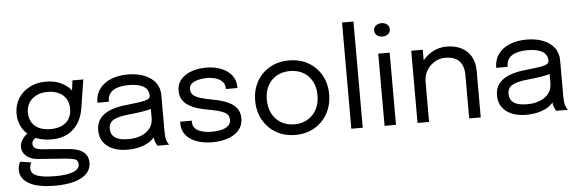

<svg xmlns="http://www.w3.org/2000/svg" viewBox="-58 -982 4241 1407"><g transform="rotate(-5 2063.0 -278.0)"><path d="M415.5 -32.5Q458.5 -29 491.2 -16.8Q524 -4.5 542.5 19.2Q561 43 561 81.5Q561 124 532 156.8Q503 189.5 444 208Q385 226.5 295.5 226.5Q169 226.5 104.5 189.8Q40 153 40 89.5Q40 69.5 44.8 54.2Q49.5 39 55.5 29.5L136.5 41.5Q132.5 47 128.8 58.2Q125 69.5 125 84.5Q125 124.5 170.5 140.8Q216 157 299.5 157Q362 157 402 148.5Q442 140 461.5 124Q481 108 481 86.5Q481 54 453.8 46.2Q426.5 38.5 386.5 35.5L184.5 20.5Q134 16.5 102.2 -10.8Q70.5 -38 70.5 -77Q70.5 -101 82.2 -122.5Q94 -144 109.8 -158.8Q125.5 -173.5 138 -176.5L205 -146Q192.5 -144 174.2 -128.8Q156 -113.5 156 -93Q156 -74.5 170.5 -62.8Q185 -51 228 -47.5ZM489 -531H569L536 -322Q527 -263.5 498.5 -216.2Q470 -169 420.8 -141.2Q371.5 -113.5 299 -113.5Q223.5 -113.5 170 -141Q116.5 -168.5 88 -216.2Q59.5 -264 59.5 -324Q59.5 -385 89.2 -433.8Q119 -482.5 172 -510.8Q225 -539 293.5 -539Q355 -539 401 -517.8Q447 -496.5 473.8 -464.5Q500.5 -432.5 503.5 -400L471.5 -398ZM298.5 -189.5Q347 -189.5 381.8 -205.5Q416.5 -221.5 435.2 -252Q454 -282.5 454 -326Q454 -368 435.2 -398.8Q416.5 -429.5 381.8 -446.2Q347 -463 299 -463Q253 -463 217.8 -445.8Q182.5 -428.5 162.8 -397.5Q143 -366.5 143 -324.5Q143 -282 161.8 -251.8Q180.5 -221.5 215.2 -205.5Q250 -189.5 298.5 -189.5Z M846 10Q785.5 10 740.2 -9Q695 -28 670 -63.8Q645 -99.5 645 -149.5Q645 -201.5 672 -236.2Q699 -271 748 -290.5Q797 -310 862 -316.5Q960 -326.5 1001.5 -336.2Q1043 -346 1043 -368Q1043 -368.5 1043 -368.8Q1043 -369 1043 -369.5Q1043 -415.5 1005.5 -438.2Q968 -461 897 -461Q823 -461 782 -435.2Q741 -409.5 741 -352H657Q657 -411.5 687.5 -453.2Q718 -495 772.2 -517Q826.5 -539 897.5 -539Q962.5 -539 1014.8 -519.2Q1067 -499.5 1097.8 -460.8Q1128.5 -422 1128.5 -365Q1128.5 -354.5 1128.5 -344.2Q1128.5 -334 1128.5 -323.5V-100Q1128.5 -82.5 1130 -66Q1131.5 -49.5 1135 -37Q1139.5 -22 1145 -12.8Q1150.5 -3.5 1154 0H1068.5Q1066 -2.5 1061 -11.8Q1056 -21 1051.5 -33.5Q1048 -43.5 1046 -58.8Q1044 -74 1044 -90.5L1058 -81Q1042.5 -54 1012.8 -33.5Q983 -13 941 -1.5Q899 10 846 10ZM859.5 -66.5Q911 -66.5 952.5 -82.2Q994 -98 1018.5 -129Q1043 -160 1043 -206V-311.5L1062 -279.5Q1030 -267 982.2 -259.2Q934.5 -251.5 882.5 -246.5Q807 -239.5 768.8 -220Q730.5 -200.5 730.5 -154.5Q730.5 -111 762 -88.8Q793.5 -66.5 859.5 -66.5Z M1472.5 10Q1424.5 10 1383.8 -0.2Q1343 -10.5 1312.8 -30.2Q1282.5 -50 1265.8 -79Q1249 -108 1249 -145.5Q1249 -149.5 1249 -153.8Q1249 -158 1249 -161H1334.5Q1334.5 -158 1334.5 -156Q1334.5 -154 1334.5 -150Q1334.5 -109.5 1372 -88.2Q1409.5 -67 1474.5 -67Q1514.5 -67 1546 -75Q1577.5 -83 1595.8 -99.5Q1614 -116 1614 -141Q1614 -182.5 1575.2 -200.2Q1536.5 -218 1459.5 -231Q1419 -238 1382.5 -249.2Q1346 -260.5 1317.8 -278.5Q1289.5 -296.5 1273.2 -323.2Q1257 -350 1257 -387.5Q1257 -436 1285.8 -469.8Q1314.5 -503.5 1363.5 -521.2Q1412.5 -539 1472.5 -539Q1530.5 -539 1579.5 -520.5Q1628.5 -502 1658.2 -466.8Q1688 -431.5 1688 -380Q1688 -378 1688 -375.2Q1688 -372.5 1688 -370H1603Q1603 -372.5 1603 -374Q1603 -375.5 1603 -377.5Q1603 -406.5 1584.5 -425.2Q1566 -444 1536.5 -453.2Q1507 -462.5 1473.5 -462.5Q1442 -462.5 1411.5 -455.8Q1381 -449 1361 -433.5Q1341 -418 1341 -391Q1341 -364 1359.8 -347.8Q1378.5 -331.5 1412.8 -321.2Q1447 -311 1493.5 -302.5Q1535 -295 1572 -283.8Q1609 -272.5 1637.2 -255Q1665.5 -237.5 1681.8 -210.8Q1698 -184 1698 -145.5Q1698 -106.5 1680.2 -77.5Q1662.5 -48.5 1631.2 -29Q1600 -9.5 1559.2 0.2Q1518.5 10 1472.5 10Z M2082 9.5Q2002 9.5 1940.8 -26.2Q1879.5 -62 1844.8 -124.2Q1810 -186.5 1810 -266Q1810 -345.5 1844.8 -407Q1879.5 -468.5 1940.8 -503.5Q2002 -538.5 2082 -538.5Q2162 -538.5 2223.2 -503.5Q2284.5 -468.5 2319.2 -407Q2354 -345.5 2354 -266Q2354 -186.5 2319.2 -124.2Q2284.5 -62 2223.2 -26.2Q2162 9.5 2082 9.5ZM2082 -68.5Q2137 -68.5 2179 -93Q2221 -117.5 2244.8 -162Q2268.5 -206.5 2268.5 -266Q2268.5 -325.5 2244.8 -369.2Q2221 -413 2179 -436.8Q2137 -460.5 2082 -460.5Q2027.5 -460.5 1985.2 -436.8Q1943 -413 1919.2 -369.2Q1895.5 -325.5 1895.5 -266Q1895.5 -206.5 1919.2 -162Q1943 -117.5 1985.2 -93Q2027.5 -68.5 2082 -68.5Z M2578 -781.5V0H2494V-781.5Z M2738.5 0V-531H2822.5V0ZM2781 -653Q2757.5 -653 2740.2 -666.2Q2723 -679.5 2723 -702.5Q2723 -725 2740.2 -738.2Q2757.5 -751.5 2781 -751.5Q2804.5 -751.5 2821.5 -738.2Q2838.5 -725 2838.5 -702.5Q2838.5 -679.5 2821.5 -666.2Q2804.5 -653 2781 -653Z M3361 0V-254.5Q3361 -277.5 3361 -292.2Q3361 -307 3361 -320.5Q3361 -362 3347 -393Q3333 -424 3303 -441Q3273 -458 3224.5 -458Q3182 -458 3145.8 -436.2Q3109.5 -414.5 3087.8 -377.8Q3066 -341 3066 -295.5L3017.5 -314Q3017.5 -376.5 3048.2 -427.5Q3079 -478.5 3130.2 -508.8Q3181.5 -539 3242 -539Q3303.5 -539 3349.5 -515.5Q3395.5 -492 3420.8 -448.2Q3446 -404.5 3446 -343Q3446 -321 3446 -295Q3446 -269 3446 -246.5V0ZM2981 0V-531H3066V0Z M3779.5 10Q3719 10 3673.8 -9Q3628.5 -28 3603.5 -63.8Q3578.5 -99.5 3578.5 -149.5Q3578.5 -201.5 3605.5 -236.2Q3632.5 -271 3681.5 -290.5Q3730.5 -310 3795.5 -316.5Q3893.5 -326.5 3935 -336.2Q3976.5 -346 3976.5 -368Q3976.5 -368.5 3976.5 -368.8Q3976.5 -369 3976.5 -369.5Q3976.5 -415.5 3939 -438.2Q3901.5 -461 3830.5 -461Q3756.5 -461 3715.5 -435.2Q3674.5 -409.5 3674.5 -352H3590.5Q3590.5 -411.5 3621 -453.2Q3651.5 -495 3705.8 -517Q3760 -539 3831 -539Q3896 -539 3948.2 -519.2Q4000.5 -499.5 4031.2 -460.8Q4062 -422 4062 -365Q4062 -354.5 4062 -344.2Q4062 -334 4062 -323.5V-100Q4062 -82.5 4063.5 -66Q4065 -49.5 4068.5 -37Q4073 -22 4078.5 -12.8Q4084 -3.5 4087.5 0H4002Q3999.5 -2.5 3994.5 -11.8Q3989.5 -21 3985 -33.5Q3981.5 -43.5 3979.5 -58.8Q3977.5 -74 3977.5 -90.5L3991.5 -81Q3976 -54 3946.2 -33.5Q3916.5 -13 3874.5 -1.5Q3832.5 10 3779.5 10ZM3793 -66.5Q3844.5 -66.5 3886 -82.2Q3927.5 -98 3952 -129Q3976.5 -160 3976.5 -206V-311.5L3995.5 -279.5Q3963.5 -267 3915.8 -259.2Q3868 -251.5 3816 -246.5Q3740.5 -239.5 3702.2 -220Q3664 -200.5 3664 -154.5Q3664 -111 3695.5 -88.8Q3727 -66.5 3793 -66.5Z"/></g></svg>

Font: Epilogue
Style: Regular
Weight: 400
Designer: Tyler Finck
Foundry: Etcetera Type Co
Version: Version 2.112